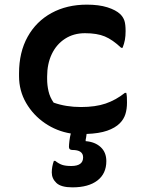

<svg xmlns="http://www.w3.org/2000/svg" viewBox="-20 -567 640 827"><path d="M354 -547Q406 -547 442.5 -535.5Q479 -524 498 -506Q511 -493 516 -477.5Q521 -462 521 -433Q521 -412 518 -395.5Q515 -379 508 -361H502Q465 -396 431.5 -410Q398 -424 346 -424Q297 -424 260 -400Q223 -376 203 -334Q183 -292 183 -237V-227Q183 -200 189 -174Q195 -148 211 -125Q264 -106 329 -106Q391 -106 435 -121Q479 -136 518 -167H524Q526 -158 526.5 -148.5Q527 -139 527 -125Q527 -97 520 -75Q513 -53 496 -36Q476 -16 441.5 -4Q407 8 353 10Q352 18 351 24.5Q350 31 349 35V41Q389 44 413.5 66.5Q438 89 438 127Q438 181 399.5 210.5Q361 240 292 240Q243 240 223 221Q203 202 203 176Q203 151 212 126H218Q233 138 247.5 143Q262 148 287 148Q338 148 338 111Q338 79 292 79Q277 79 277 66Q277 57 279 40Q281 23 285 8Q224 -2 173.5 -36.5Q123 -71 92.5 -123.5Q62 -176 62 -239V-251Q62 -342 99 -408.5Q136 -475 202 -511Q268 -547 354 -547Z"/></svg>

Font: Recursive Mn Csl St SmB
Style: Regular
Weight: 600
Monospace: yes
Version: Version 1.079;hotconv 1.0.112;makeotfexe 2.5.65598; ttfautoh